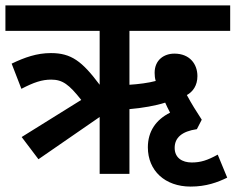

<svg xmlns="http://www.w3.org/2000/svg" viewBox="-20 -642 870 709"><path d="M122 -54 348 -210V0H458V-239C506 -243 556 -252 590 -263C594 -253 601 -240 608 -226C556 -200 526 -157 526 -98C526 -12 589 47 684 47C742 47 784 31 819 14L784 -71C746 -50 721 -42 688 -42C653 -42 625 -59 625 -96C625 -133 651 -157 707 -165L725 -200C705 -231 687 -259 670 -291C692 -303 709 -326 709 -361C709 -405 681 -444 624 -444C586 -444 551 -421 551 -373C551 -363 552 -353 555 -343C529 -336 491 -331 458 -329V-528H830V-622H0V-528H348V-329C283 -416 243 -446 168 -446C116 -446 71 -430 23 -407L59 -314C105 -338 135 -348 169 -348C211 -348 235 -330 280 -273L60 -136Z"/></svg>

Font: Noto Sans SemiCondensed SemiBold
Style: Italic
Weight: 600
Width: 4
Italic angle: -12°
Designer: Monotype Design Team
Foundry: Monotype Imaging Inc.
Version: Version 2.013